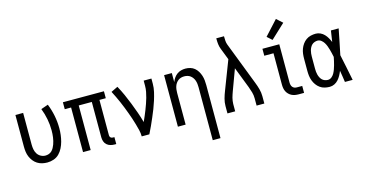

<svg xmlns="http://www.w3.org/2000/svg" viewBox="-94 -1212 3563 1871"><g transform="rotate(-15 1687.5 -276.0)"><path d="M246 8Q220 8 194 2Q168 -4 146 -18Q124 -32 107.5 -53Q91 -74 81 -98Q71 -122 67.5 -148Q64 -174 64 -200V-520H142V-200Q142 -176 146.5 -151.5Q151 -127 164 -106.5Q177 -86 199 -74Q221 -62 245 -62Q263 -62 280 -68Q297 -74 309.5 -86.5Q322 -99 330.5 -114.5Q339 -130 345 -146.5Q351 -163 355 -180Q359 -197 361.5 -214.5Q364 -232 365 -249.5Q366 -267 366 -285Q366 -342 355 -399Q344 -456 323 -510L395 -535Q419 -475 431.5 -412Q444 -349 444 -284Q444 -251 440 -218Q436 -185 427.5 -153Q419 -121 404 -91Q389 -61 366 -37.5Q343 -14 311 -3Q279 8 246 8Z M924 8Q903 8 882.5 2.5Q862 -3 846 -17Q830 -31 823 -51.5Q816 -72 816 -93V-450H684V0H607V-450H543V-520H957V-450H893V-93Q893 -87 895 -81Q897 -75 901.5 -70.5Q906 -66 912 -64Q918 -62 924 -62H940V8Z M1199 0Q1199 -33 1191 -65Q1183 -97 1174 -129Q1165 -161 1154.5 -192Q1144 -223 1132.5 -254Q1121 -285 1109 -315.5Q1097 -346 1084 -376Q1071 -406 1056.5 -436Q1042 -466 1027 -495L1095 -528Q1121 -481 1143 -432Q1165 -383 1184.5 -333Q1204 -283 1222 -232.5Q1240 -182 1254 -130Q1266 -157 1278 -184.5Q1290 -212 1300.5 -239.5Q1311 -267 1321 -295Q1331 -323 1339 -351.5Q1347 -380 1352.5 -409Q1358 -438 1358 -468V-520H1436V-468Q1436 -427 1426.5 -386Q1417 -345 1404.5 -305.5Q1392 -266 1377 -227.5Q1362 -189 1345.5 -151Q1329 -113 1312 -75Q1295 -37 1276 0Z M1858 215V-320Q1858 -337 1856 -353.5Q1854 -370 1849 -385.5Q1844 -401 1834.5 -415Q1825 -429 1812 -439Q1799 -449 1783 -453.5Q1767 -458 1750 -458Q1733 -458 1717 -453.5Q1701 -449 1688 -439Q1675 -429 1665.5 -415Q1656 -401 1651 -385.5Q1646 -370 1644 -353.5Q1642 -337 1642 -320V0H1564V-520H1642V-429Q1650 -450 1663 -469Q1676 -488 1694.5 -502Q1713 -516 1735.5 -522Q1758 -528 1780 -528Q1805 -528 1829 -521Q1853 -514 1871.5 -498.5Q1890 -483 1903 -461.5Q1916 -440 1923.5 -416.5Q1931 -393 1933.5 -368.5Q1936 -344 1936 -320V215Z M2064 0V-74Q2064 -111 2074 -147.5Q2084 -184 2098 -219L2209 -508L2164 -624Q2154 -649 2151 -675Q2148 -701 2148 -728V-735H2226V-728Q2226 -708 2227.5 -688Q2229 -668 2236 -649L2402 -219Q2416 -184 2426 -147.5Q2436 -111 2436 -74V0H2358V-74Q2358 -105 2349.5 -135Q2341 -165 2330 -194L2248 -406L2170 -195Q2165 -180 2159.5 -165Q2154 -150 2150.5 -135Q2147 -120 2144.5 -104.5Q2142 -89 2142 -74V0Z M2783 0Q2765 0 2747 -3Q2729 -6 2713 -14Q2697 -22 2684 -35Q2671 -48 2663 -64Q2655 -80 2652 -98Q2649 -116 2649 -134V-450H2556V-520H2726V-134Q2726 -122 2729 -110Q2732 -98 2739.5 -88.5Q2747 -79 2758.5 -74.5Q2770 -70 2783 -70H2837V0ZM2674 -578 2625 -622 2758 -767 2818 -713Z M3095 8Q3070 8 3044.5 2Q3019 -4 2998 -19Q2977 -34 2962 -55Q2947 -76 2938 -100Q2929 -124 2926 -149Q2923 -174 2923 -200V-320Q2923 -346 2926 -371Q2929 -396 2938 -420Q2947 -444 2962 -465Q2977 -486 2998 -501Q3019 -516 3044.5 -522Q3070 -528 3095 -528Q3119 -528 3141.5 -517.5Q3164 -507 3180.5 -489.5Q3197 -472 3209 -451Q3221 -430 3230 -408Q3234 -436 3238.5 -464Q3243 -492 3247 -520H3325Q3312 -456 3299.5 -391.5Q3287 -327 3273 -263Q3288 -198 3300.5 -132Q3313 -66 3327 0H3249Q3245 -29 3240.5 -58Q3236 -87 3231 -116V-118Q3222 -95 3210 -73Q3198 -51 3181.5 -32.5Q3165 -14 3142.5 -3Q3120 8 3095 8ZM3095 -62Q3116 -62 3132.5 -75.5Q3149 -89 3159 -107Q3169 -125 3176 -144.5Q3183 -164 3188.5 -183.5Q3194 -203 3198.5 -223.5Q3203 -244 3207 -264Q3203 -283 3198.5 -302.5Q3194 -322 3188.5 -341.5Q3183 -361 3176 -379.5Q3169 -398 3158.5 -415Q3148 -432 3131.5 -445Q3115 -458 3095 -458Q3080 -458 3064.5 -452.5Q3049 -447 3038 -436.5Q3027 -426 3019.5 -411.5Q3012 -397 3008 -382Q3004 -367 3002.5 -351.5Q3001 -336 3001 -320V-200Q3001 -184 3002.5 -168.5Q3004 -153 3008 -138Q3012 -123 3019.5 -108.5Q3027 -94 3038 -83.5Q3049 -73 3064.5 -67.5Q3080 -62 3095 -62Z"/></g></svg>

Font: Zed Sans
Style: Regular
Weight: 400
Designer: Belleve Invis
Foundry: Belleve Invis
Version: Version 1.0.0; ttfautohint (v1.8.4)